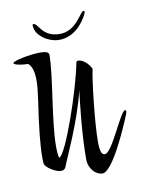

<svg xmlns="http://www.w3.org/2000/svg" viewBox="-71 -620 499 671"><g transform="rotate(-10 178.5 -284.5)"><path d="M171 -485C222 -485 257 -525 274 -561C274 -564 275 -565 275 -566C275 -569 274 -570 271 -570C260 -570 236 -505 177 -505C114 -505 108 -555 92 -555C89 -555 88 -554 88 -551C88 -513 135 -485 171 -485ZM239 1C276 1 341 -152 355 -187C357 -192 358 -196 358 -198C358 -201 357 -203 354 -203C338 -203 285 -64 259 -64C250 -64 242 -70 242 -111C242 -178 260 -334 268 -365C260 -384 239 -402 224 -402C219 -402 217 -400 216 -397C200 -309 124 -85 99 -79C96 -90 95 -104 95 -120C95 -209 128 -365 128 -439C128 -450 116 -453 97 -453C59 -453 -1 -440 -1 -433C-1 -426 28 -421 49 -421C60 -412 68 -395 68 -360C68 -343 66 -321 62 -294C47 -194 41 -132 41 -93C41 -84 41 -75 42 -68C44 -56 77 -33 98 -33C107 -33 112 -37 115 -44C120 -61 183 -189 209 -299C205 -264 191 -154 191 -58C191 -23 216 1 239 1Z"/></g></svg>

Font: Comforter
Style: Regular
Weight: 400
Designer: Robert E. Leuschke
Foundry: Robert E. Leuschke
Version: Version 1.013; ttfautohint (v1.8.3)